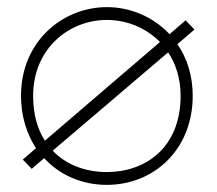

<svg xmlns="http://www.w3.org/2000/svg" viewBox="-20 -502 610 539"><path d="M280 -446C336 -446 390 -424 429 -384L106 -107C85 -140 73 -181 73 -233C73 -365 173 -446 280 -446ZM39 -233C39 -176 55 -126 81 -86L44 -54L69 -28L104 -58C148 -10 211 17 280 17C412 17 521 -82 521 -233C521 -290 505 -339 478 -378L526 -419L501 -445L456 -406C410 -455 346 -482 280 -482C157 -482 39 -387 39 -233ZM128 -79 452 -355C474 -322 487 -281 487 -233C487 -87 388 -19 280 -19C222 -19 167 -38 128 -79Z"/></svg>

Font: Kreadon Extra Light
Style: Regular
Weight: 200
Designer: kohakuno
Foundry: StudioGnu
Version: Version 1.000;Glyphs 3.1.2 (3151)